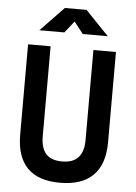

<svg xmlns="http://www.w3.org/2000/svg" viewBox="-60 -943 706 999"><g transform="rotate(5 293.0 -444.0)"><path d="M291 9.8Q63.5 9.8 63.5 -222.7V-693.4H181.2V-222.7Q181.2 -162.1 208.3 -131.8Q235.4 -101.6 293 -101.6Q404.8 -101.6 404.8 -222.7V-693.4H522.5V-222.7Q522.5 -106.4 463.6 -48.3Q404.8 9.8 291 9.8ZM115.7 -771.5 237.8 -898.4H351.1L472.7 -771.5H342.3L294.4 -832.5L246.1 -771.5Z"/></g></svg>

Font: Cascadia Mono PL SemiBold
Style: Regular
Weight: 600
Monospace: yes
Designer: Aaron Bell
Foundry: Saja Typeworks
Version: Version 2404.023; ttfautohint (v1.8.4)